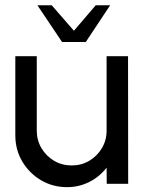

<svg xmlns="http://www.w3.org/2000/svg" viewBox="-20 -720 562 752"><path d="M40 -190V-500H124V-208.5Q124 -170.5 142.5 -139.5Q161 -108.5 192 -90.2Q223 -72 261 -72Q298.5 -72 329.5 -90.2Q360.5 -108.5 379 -139.5Q397.5 -170.5 397.5 -208.5V-500H481.5L482 0H398L397.5 -63.5Q371 -28.5 330.5 -7.8Q290 13 243 13Q186.5 13 140.5 -14.2Q94.5 -41.5 67.2 -87.5Q40 -133.5 40 -190ZM223 -555.5 126.5 -699.5H182.5L269.5 -599.5L355 -699.5H411.5L316 -555.5Z"/></svg>

Font: Urbanist Medium
Style: Regular
Weight: 500
Designer: Corey Hu
Foundry: Corey Hu
Version: Version 1.321; ttfautohint (v1.8.4.7-5d5b)